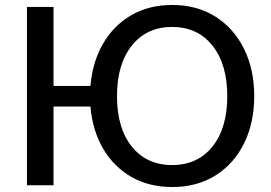

<svg xmlns="http://www.w3.org/2000/svg" viewBox="-20 -746 1090 773"><path d="M673 7Q579.5 7 508.5 -34Q437.5 -75 395 -147.8Q352.5 -220.5 344 -317H195.5V0H88.5V-718H195.5V-400H344Q352.5 -497 394.8 -570Q437 -643 508 -684.5Q579 -726 673 -726Q773.5 -726 847.8 -678.8Q922 -631.5 962.8 -548.8Q1003.5 -466 1003.5 -359Q1003.5 -252 962.8 -169.2Q922 -86.5 847.8 -39.8Q773.5 7 673 7ZM673 -81.5Q775.5 -81.5 835.2 -155.8Q895 -230 895 -359Q895 -487.5 835.2 -562.5Q775.5 -637.5 673 -637.5Q570.5 -637.5 510.8 -562.5Q451 -487.5 451 -359Q451 -230 510.8 -155.8Q570.5 -81.5 673 -81.5Z"/></svg>

Font: Verano Sans Medium
Style: Regular
Weight: 500
Designer: Lukasz Dziedzic with Adam Twardoch and Botio Nikoltchev
Foundry: tyPoland Lukasz Dziedzic
Version: Version 3.001;December 28, 2019;FontCreator 12.0.0.2547 64-b